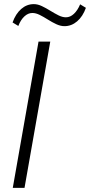

<svg xmlns="http://www.w3.org/2000/svg" viewBox="-20 -912 437 932"><path d="M42 0 167 -710H224L99 0ZM293 -785Q274 -785 253.5 -794.5Q233 -804 212.5 -817Q192 -830 173 -839.5Q154 -849 137 -849Q116 -849 98 -832Q80 -815 69 -786L41 -803Q56 -845 83 -868.5Q110 -892 144 -892Q163 -892 183 -882.5Q203 -873 224 -860Q245 -847 264 -837.5Q283 -828 300 -828Q321 -828 339 -845Q357 -862 369 -891L397 -874Q382 -832 354.5 -808.5Q327 -785 293 -785Z"/></svg>

Font: Livvic Light
Style: Italic
Weight: 300
Italic angle: -10°
Designer: Jacques Le Bailly, Baron von Fonthausen
Version: Version 1.001; ttfautohint (v1.8.2)